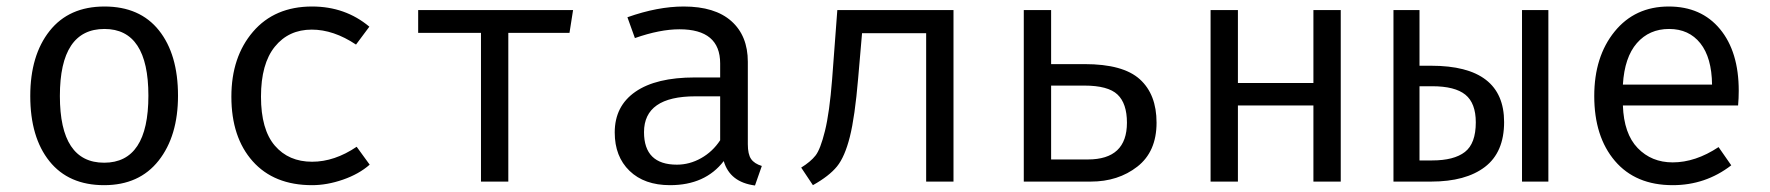

<svg xmlns="http://www.w3.org/2000/svg" viewBox="-20 -558 5440 590"><path d="M527 -264Q527 -140 467.5 -64.5Q408 11 300 11Q191 11 132 -62.5Q73 -136 73 -263Q73 -388 132.5 -463Q192 -538 301 -538Q410 -538 468.5 -464.5Q527 -391 527 -264ZM301 -469Q164 -469 164 -263Q164 -58 300 -58Q436 -58 436 -264Q436 -469 301 -469Z M939 -61Q1008 -61 1076 -107L1116 -52Q1083 -23 1034 -6Q985 11 939 11Q822 11 756.5 -62.5Q691 -136 691 -261Q691 -383 757.5 -460.5Q824 -538 939 -538Q1041 -538 1115 -476L1074 -421Q1005 -467 938 -467Q867 -467 824.5 -414.5Q782 -362 782 -261Q782 -160 824.5 -110.5Q867 -61 939 -61Z M1741 -527 1730 -457H1542V0H1458V-457H1265V-527Z M2278 -115Q2278 -84 2288 -69.5Q2298 -55 2321 -48L2300 12Q2223 2 2204 -63Q2147 11 2039 11Q1960 11 1914.5 -33Q1869 -77 1869 -151Q1869 -232 1932.5 -276Q1996 -320 2115 -320H2193V-363Q2193 -468 2068 -468Q2008 -468 1931 -441L1908 -505Q2001 -538 2081 -538Q2177 -538 2227.5 -493Q2278 -448 2278 -368ZM2060 -52Q2099 -52 2134.5 -72Q2170 -92 2193 -127V-262H2117Q1959 -262 1959 -152Q1959 -52 2060 -52Z M2910 -527V0H2826V-456H2629L2617 -317Q2607 -199 2591.5 -137.5Q2576 -76 2552 -46.5Q2528 -17 2478 11L2442 -43Q2471 -61 2486 -80Q2501 -99 2515 -155.5Q2529 -212 2537 -314L2553 -527Z M3210 -527V-361H3313Q3431 -361 3482.5 -314.5Q3534 -268 3534 -181Q3534 -92 3475 -46Q3416 0 3332 0H3126V-527ZM3312 -295H3210V-68H3323Q3443 -68 3443 -181Q3443 -240 3414 -267.5Q3385 -295 3312 -295Z M4016 0V-234H3784V0H3700V-527H3784V-303H4016V-527H4100V0Z M4342 -527V-356H4378Q4602 -356 4602 -183Q4602 -90 4543 -45Q4484 0 4378 0H4262V-527ZM4738 -527V0H4657V-527ZM4381 -293H4342V-65H4381Q4448 -65 4481.5 -91Q4515 -117 4515 -182Q4515 -241 4483 -267Q4451 -293 4381 -293Z M4967 -234Q4970 -147 5012.5 -103Q5055 -59 5120 -59Q5190 -59 5261 -106L5300 -50Q5221 11 5120 11Q5006 11 4942.5 -63.5Q4879 -138 4879 -263Q4879 -384 4941.5 -461Q5004 -538 5108 -538Q5208 -538 5265.5 -468.5Q5323 -399 5323 -279Q5323 -256 5321 -234ZM4967 -298H5241Q5240 -381 5205 -425Q5170 -469 5109 -469Q5048 -469 5010 -425.5Q4972 -382 4967 -298Z"/></svg>

Font: Fira Mono
Style: Regular
Weight: 400
Designer: Carrois Corporate & Edenspiekermann AG
Foundry: Carrois Corporate GbR & Edenspiekermann AG
Version: Version 3.206;PS 003.206;hotconv 1.0.70;makeotf.lib2.5.58329